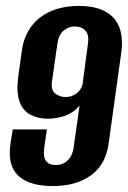

<svg xmlns="http://www.w3.org/2000/svg" viewBox="-20 -616 433 647"><path d="M159 11Q80 11 42.5 -23Q5 -57 15 -130L23 -180H138L129 -117Q125 -87 135 -73.5Q145 -60 168 -60Q192 -60 208 -75.5Q224 -91 228 -118L248 -260Q229 -237 200.5 -226.5Q172 -216 142 -216Q108 -216 82.5 -229.5Q57 -243 46 -273.5Q35 -304 41 -354L54 -448Q61 -494 85.5 -527Q110 -560 151 -578Q192 -596 246 -596Q300 -596 334.5 -577.5Q369 -559 382.5 -523Q396 -487 388 -434L346 -132Q336 -60 285.5 -24.5Q235 11 159 11ZM201 -289Q221 -289 237 -300.5Q253 -312 258 -331L276 -466Q281 -497 269 -511.5Q257 -526 233 -527Q211 -527 194 -512.5Q177 -498 173 -466L155 -341Q151 -312 166.5 -300.5Q182 -289 201 -289Z"/></svg>

Font: Alumni Sans
Style: Bold Italic
Weight: 700
Italic angle: -8°
Designer: Robert E. Leuschke
Foundry: Robert E. Leuschke
Version: Version 1.016